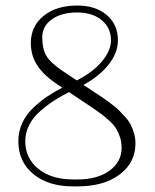

<svg xmlns="http://www.w3.org/2000/svg" viewBox="-20 -662 556 690"><path d="M403.8 -517.1Q403.8 -472.7 370.6 -430.4Q337.4 -388.2 279.8 -356.9Q289.1 -350.6 312.5 -335.2Q335.9 -319.8 346.7 -312.7Q357.4 -305.7 377.2 -290.8Q397 -275.9 406.7 -266.4Q416.5 -256.8 430.2 -241.5Q443.8 -226.1 450.4 -212.6Q457 -199.2 461.9 -182.1Q466.8 -165 466.8 -147Q466.8 -77.1 409.7 -34.7Q352.5 7.8 258.8 7.8H242.2Q153.3 7.8 99.6 -36.6Q45.9 -81.1 45.9 -154.8Q45.9 -189.5 60.1 -220.2Q74.2 -251 99.9 -274.9Q125.5 -298.8 149.4 -314.9Q173.3 -331.1 204.1 -347.2Q145 -383.3 117.9 -421.1Q90.8 -459 90.8 -506.8Q90.8 -567.9 136.7 -605Q182.6 -642.1 257.8 -642.1Q323.7 -642.1 363.8 -607.9Q403.8 -573.7 403.8 -517.1ZM255.9 -373Q313.5 -401.9 346.2 -441.2Q378.9 -480.5 378.9 -517.1Q378.9 -562 345.5 -589.6Q312 -617.2 257.8 -617.2Q200.7 -617.2 166.3 -592.5Q131.8 -567.9 131.8 -527.8Q131.8 -487.3 146 -462.4Q160.2 -437.5 203.1 -408.2ZM228 -331.1Q197.3 -315.4 173.6 -300Q149.9 -284.7 124.5 -262.7Q99.1 -240.7 85 -213.1Q70.8 -185.5 70.8 -154.8Q70.8 -92.8 118.2 -54.9Q165.5 -17.1 242.2 -17.1H258.8Q330.1 -17.1 373.5 -48.6Q417 -80.1 417 -130.9Q417 -150.9 411.4 -168.5Q405.8 -186 397.7 -199.2Q389.6 -212.4 374.5 -226.6Q359.4 -240.7 346.4 -250.5Q333.5 -260.3 312 -274.9Z"/></svg>

Font: Resagokr
Style: Light
Weight: 300
Designer: gluk
Foundry: gluk
Version: Version 0.95